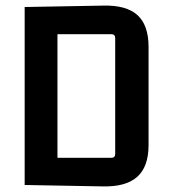

<svg xmlns="http://www.w3.org/2000/svg" viewBox="-20 -660 608 685"><path d="M68 0V-635L348 -640Q431 -642 470.5 -606Q510 -570 510 -493V-142Q510 -65 469.5 -29Q429 7 346 5ZM377 -538H185V-97H377Q391 -97 391 -111V-524Q391 -538 377 -538Z"/></svg>

Font: Gemunu Libre
Style: Bold
Weight: 700
Designer: Puspanada Ekanayake, Sola Matas, Pathum Egodawatta, Kosala Senevirathne
Foundry: mooniak
Version: Version 1.100